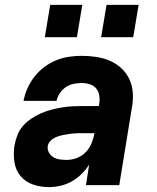

<svg xmlns="http://www.w3.org/2000/svg" viewBox="-20 -756 640 784"><path d="M180 8Q146 8 115 -2.5Q84 -13 64 -37Q44 -61 39 -94Q34 -127 39 -161Q43 -183 51 -204Q59 -225 74 -242Q89 -259 108.5 -272Q128 -285 149 -294Q170 -303 191.5 -308.5Q213 -314 234.5 -317.5Q256 -321 277 -322Q298 -323 319 -323H384L385 -331Q388 -348 385.5 -365Q383 -382 373 -394.5Q363 -407 346.5 -412Q330 -417 313 -417Q297 -417 280 -413.5Q263 -410 248.5 -400Q234 -390 224 -375Q214 -360 211 -344H76Q81 -370 92 -395Q103 -420 120.5 -442.5Q138 -465 160.5 -482Q183 -499 208.5 -509.5Q234 -520 260.5 -524Q287 -528 313 -528Q344 -528 373.5 -523.5Q403 -519 429.5 -507.5Q456 -496 477 -476Q498 -456 509.5 -430Q521 -404 522.5 -373.5Q524 -343 518 -313L467 0H331L344 -84Q331 -63 312.5 -45Q294 -27 272.5 -15Q251 -3 227 2.5Q203 8 180 8ZM253 -103Q273 -103 294 -111Q315 -119 330.5 -135Q346 -151 354 -171.5Q362 -192 366 -212H319Q310 -212 300 -212Q290 -212 280 -211Q270 -210 260 -208.5Q250 -207 239.5 -205Q229 -203 219.5 -200Q210 -197 200.5 -192Q191 -187 184 -178.5Q177 -170 175 -160Q173 -146 179.5 -133.5Q186 -121 198 -114Q210 -107 224 -105Q238 -103 253 -103ZM393 -604 415 -736H546L524 -604ZM163 -604 185 -736H316L294 -604Z"/></svg>

Font: Iosevka SS04 Heavy Extended
Style: Italic
Weight: 900
Width: 7
Italic angle: -9°
Monospace: yes
Designer: Belleve Invis
Foundry: Belleve Invis
Version: Version 19.0.0; ttfautohint (v1.8.4)